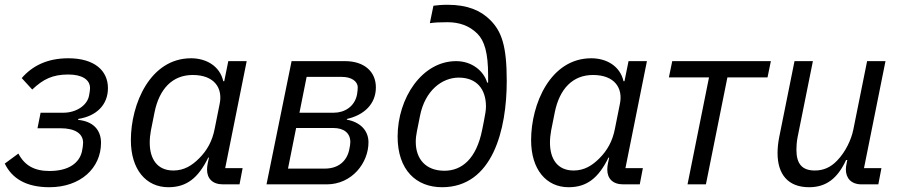

<svg xmlns="http://www.w3.org/2000/svg" viewBox="-20 -772 3775 804"><path d="M187 12C317 12 403 -68 403 -174C403 -228 370 -264 307 -270L308 -274C384 -286 432 -333 432 -403C432 -476 376 -528 266 -528C179 -528 116 -497 71 -445L115 -397C161 -441 201 -460 266 -460C323 -460 357 -439 357 -403C357 -397 356 -387 353 -372C345 -329 297 -300 246 -300H150L137 -235H232C297 -235 328 -211 328 -174C328 -166 326 -150 323 -137C312 -91 270 -56 187 -56C124 -56 83 -79 57 -129L0 -87C30 -25 89 12 187 12Z M983 0 996 -68H923L1013 -516H936L919 -432H915C900 -497 842 -528 780 -528C609 -528 528 -337 528 -185C528 -63 591 12 685 12C761 12 810 -26 852 -112H855L850 -89C848 -79 847 -70 847 -62C847 -25 869 0 914 0ZM706 -58C637 -58 607 -108 607 -175C607 -192 609 -209 612 -226L627 -301C647 -401 703 -458 787 -458C879 -458 913 -402 900 -338L879 -233C869 -181 847 -142 814 -109C784 -79 751 -58 706 -58Z M1096 0H1348C1454 0 1523 -90 1523 -176C1523 -226 1488 -261 1432 -271L1433 -274C1504 -290 1554 -336 1554 -406C1554 -473 1504 -516 1425 -516H1201ZM1186 -66 1220 -236H1376C1421 -236 1447 -214 1447 -177C1447 -170 1445 -156 1442 -143C1431 -96 1396 -66 1340 -66ZM1234 -300 1264 -450H1412C1451 -450 1478 -432 1478 -406C1478 -399 1477 -387 1475 -376C1465 -325 1422 -300 1378 -300Z M1831 12C2043 12 2102 -229 2102 -433C2102 -579 2081 -640 2033 -688C1993 -728 1938 -752 1854 -752C1830 -752 1809 -750 1795 -748L1780 -675C1801 -678 1822 -679 1854 -679C1902 -679 1945 -665 1979 -631C2009 -601 2024 -550 2024 -456V-426H2020C2006 -474 1957 -516 1890 -516C1747 -516 1645 -361 1645 -200C1645 -60 1723 12 1831 12ZM1841 -57C1763 -57 1721 -106 1721 -178C1721 -193 1723 -208 1726 -223L1739 -288C1760 -393 1831 -447 1901 -447C1977 -447 2015 -398 2015 -326C2015 -311 2012 -293 2006 -263L1999 -228C1975 -108 1915 -57 1841 -57Z M2659 0 2672 -68H2599L2689 -516H2612L2595 -432H2591C2576 -497 2518 -528 2456 -528C2285 -528 2204 -337 2204 -185C2204 -63 2267 12 2361 12C2437 12 2486 -26 2528 -112H2531L2526 -89C2524 -79 2523 -70 2523 -62C2523 -25 2545 0 2590 0ZM2382 -58C2313 -58 2283 -108 2283 -175C2283 -192 2285 -209 2288 -226L2303 -301C2323 -401 2379 -458 2463 -458C2555 -458 2589 -402 2576 -338L2555 -233C2545 -181 2523 -142 2490 -109C2460 -79 2427 -58 2382 -58Z M2859 0H2936L3026 -448H3194L3208 -516H2795L2781 -448H2949Z M3307 -516 3243 -198C3238 -173 3236 -150 3236 -131C3236 -42 3280 12 3368 12C3439 12 3487 -24 3523 -102H3528L3526 -92C3523 -78 3522 -70 3522 -63C3522 -26 3544 0 3588 0H3658L3671 -68H3598L3688 -516H3611L3553 -228C3545 -189 3522 -137 3485 -99C3458 -71 3428 -58 3392 -58C3337 -58 3315 -88 3315 -145C3315 -157 3316 -178 3320 -198L3384 -516Z"/></svg>

Font: LVC Sans
Style: Italic
Weight: 400
Italic angle: -11.31°
Designer: Mike Abbink, Paul van der Laan, Pieter van Rosmalen
Foundry: Bold Monday
Version: Version 3.0